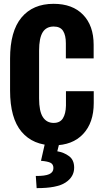

<svg xmlns="http://www.w3.org/2000/svg" viewBox="-20 -742 528 995"><path d="M32.2 -272.9Q32.2 -129.4 91.8 -59.1Q151.4 11.2 257.8 11.2Q355.5 11.2 410.6 -47.4Q465.8 -106 465.8 -208V-269.5H321.8V-194.3Q320.8 -152.3 305.9 -128.7Q291 -105 258.3 -105Q221.7 -105 202.1 -135.3Q182.6 -165.5 182.6 -231.9V-479.5Q182.6 -544.9 201.2 -574.7Q219.7 -604.5 258.3 -604.5Q292.5 -604.5 306.9 -581.8Q321.3 -559.1 321.3 -518.1V-439.5H465.3V-510.3Q465.3 -608.9 410.6 -665.5Q356 -722.2 257.8 -722.2Q150.4 -722.2 91.3 -651.1Q32.2 -580.1 32.2 -438.5ZM215.3 -9.8 192.4 91.3Q227.5 94.2 242.2 101.8Q256.8 109.4 256.8 128.9Q256.8 150.9 235.1 160.6Q213.4 170.4 165.5 169.9L169.9 232.9Q274.4 233.4 319.3 204.1Q364.3 174.8 364.3 127Q364.3 86.9 338.1 67.4Q312 47.9 276.9 42L290 -9.8Z"/></svg>

Font: Roboto Flex
Style: wght 700 wdth 25 opsz 34 GRAD 0.00 slnt 0.00 XTRA 468 XOPQ 96 YOPQ 79 YTLC 514 YTUC 712 YTAS 750 YTDE -203.00 YTFI 738
Weight: 700
Width: 1
Designer: Berlow after Robertson
Foundry: Google
Version: Version 3.100